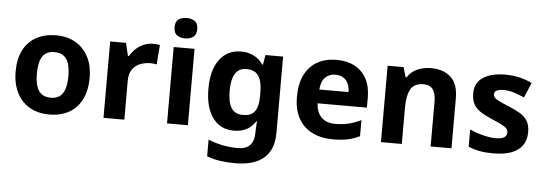

<svg xmlns="http://www.w3.org/2000/svg" viewBox="-58 -943 3872 1367"><g transform="rotate(5 1878.0 -260.0)"><path d="M574 -274Q574 -205.6 555.5 -153.1Q536.9 -100.5 502.5 -63.7Q468 -27 419 -8.5Q370 10 308.4 10Q251.2 10 202.6 -8.5Q154 -27 119 -63.5Q84 -100 64.5 -153Q45 -206 45 -274.2Q45 -364.7 77 -427.3Q109.1 -489.9 168.9 -522.9Q228.7 -556 311 -556Q388.4 -556 447.2 -523Q506 -490 540 -427.3Q574 -364.7 574 -274ZM197 -273.8Q197 -220 208.5 -183.5Q220 -147 245 -128.5Q270 -110 310 -110Q350 -110 374.5 -128.5Q399 -147 410.5 -183.5Q422 -220 422 -273.6Q422 -328 410.5 -364Q399 -400 374 -418Q349.1 -436 309.3 -436Q250 -436 223.5 -395.5Q197 -355 197 -273.8Z M1002 -556Q1013 -556 1028 -555Q1043 -554 1052 -552L1041 -412Q1034 -414 1020.5 -415.5Q1007 -417 997 -417Q968 -417 941 -409.5Q914 -402 892.5 -386Q871 -370 858.5 -343.5Q846 -317 846 -278V0H697V-546H810L832 -454H839Q855 -482 879 -505Q903 -528 934.5 -542Q966 -556 1002 -556Z M1300 -546V0H1151V-546ZM1226 -760Q1259 -760 1283 -744.5Q1307 -729 1307 -686.8Q1307 -646 1283 -630Q1259 -614 1226 -614Q1191.7 -614 1168.4 -630Q1145 -646 1145 -686.8Q1145 -729 1168.4 -744.5Q1191.7 -760 1226 -760Z M1633 -556Q1683 -556 1723 -536Q1763 -516 1791 -476H1795L1807 -546H1933V1Q1933 79 1902.5 132Q1872 185 1811 212.5Q1750 240 1660 240Q1602 240 1552.5 233Q1503 226 1456 208V89Q1506 110 1559.5 120.5Q1613 131 1669 131Q1727 131 1755.5 100Q1784 69 1784 7V-4Q1784 -21 1785.5 -39Q1787 -57 1788 -71H1784Q1756 -28 1717 -9Q1678 10 1629 10Q1532 10 1477.5 -64.5Q1423 -139 1423 -272Q1423 -406 1479 -481Q1535 -556 1633 -556ZM1680 -435Q1645 -435 1621.5 -416.5Q1598 -398 1586.5 -361.5Q1575 -325 1575 -270Q1575 -188 1601 -147.5Q1627 -107 1682 -107Q1711 -107 1732 -114.5Q1753 -122 1766.5 -139.5Q1780 -157 1787 -185Q1794 -213 1794 -253V-271Q1794 -330 1782 -366Q1770 -402 1745 -418.5Q1720 -435 1680 -435Z M2314 -556Q2390 -556 2444.5 -527Q2499 -498 2529 -443Q2559 -388 2559 -308V-236H2207Q2209 -173 2244.5 -137Q2280 -101 2343 -101Q2396 -101 2439 -111.5Q2482 -122 2528 -144V-29Q2488 -9 2443.5 0.5Q2399 10 2336 10Q2254 10 2191 -20.5Q2128 -51 2092 -113Q2056 -175 2056 -269Q2056 -365 2088.5 -428.5Q2121 -492 2179 -524Q2237 -556 2314 -556ZM2315 -450Q2272 -450 2243.5 -422Q2215 -394 2210 -335H2419Q2419 -368 2407.5 -394Q2396 -420 2373 -435Q2350 -450 2315 -450Z M2990 -556Q3078 -556 3131 -508.5Q3184 -461 3184 -356V0H3035V-319Q3035 -378 3014 -407.5Q2993 -437 2947 -437Q2879 -437 2854 -390.5Q2829 -344 2829 -257V0H2680V-546H2794L2814 -476H2822Q2840 -504 2866 -521.5Q2892 -539 2924 -547.5Q2956 -556 2990 -556Z M3718 -162Q3718 -107 3692 -68.5Q3666 -30 3614 -10Q3562 10 3485 10Q3428 10 3387 2.5Q3346 -5 3305 -22V-145Q3349 -125 3400 -112Q3451 -99 3490 -99Q3534 -99 3552.5 -112Q3571 -125 3571 -146Q3571 -160 3563.5 -171Q3556 -182 3531 -196Q3506 -210 3453 -232Q3402 -254 3369 -275.5Q3336 -297 3320 -327.5Q3304 -358 3304 -404Q3304 -480 3363 -518Q3422 -556 3520 -556Q3571 -556 3617 -546Q3663 -536 3712 -513L3667 -406Q3627 -423 3591 -434.5Q3555 -446 3518 -446Q3485 -446 3468.5 -437Q3452 -428 3452 -410Q3452 -397 3460.5 -386.5Q3469 -376 3493.5 -364Q3518 -352 3566 -332Q3613 -313 3647 -292.5Q3681 -272 3699.5 -241.5Q3718 -211 3718 -162Z"/></g></svg>

Font: Noto Sans Devanagari
Style: Regular
Weight: 400
Designer: Jelle Bosma - Monotype Design Team
Foundry: Monotype Imaging Inc.
Version: Version 2.003